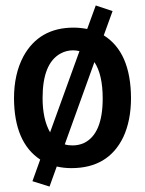

<svg xmlns="http://www.w3.org/2000/svg" viewBox="-20 -602 530 702"><path d="M330.1 -582 298.8 -496.1Q272.5 -501 249 -501Q123 -501 65.4 -395.5Q31.2 -331.1 31.2 -242.2Q32.2 -81.1 127 -18.6L98.6 60.5L161.1 80.1L187.5 6.8Q212.9 12.7 241.2 12.7Q376 12.7 430.7 -100.6Q459 -161.1 459 -244.1Q458 -411.1 359.4 -472.7L391.6 -561.5ZM135.7 -244.1Q135.7 -370.1 201.2 -406.2Q222.7 -418 247.1 -418Q258.8 -418 270.5 -415L163.1 -118.2Q135.7 -166 135.7 -244.1ZM245.1 -70.3Q228.5 -70.3 216.8 -74.2L325.2 -375Q355.5 -329.1 355.5 -242.2Q355.5 -112.3 287.1 -79.1Q267.6 -70.3 245.1 -70.3Z"/></svg>

Font: Yaldevi Colombo SemiBold
Style: Regular
Weight: 600
Designer: Sol Matas, Denzil Rajitha, Kosala Senevirathne and Pathum Egodawatta
Foundry: Mooniak
Version: Version 1.020 ; ttfautohint (v1.6)